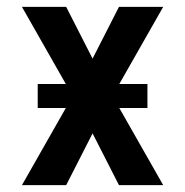

<svg xmlns="http://www.w3.org/2000/svg" viewBox="-20 -540 540 560"><path d="M44 0 172 -225H90V-295H172L44 -520H173L250 -369L327 -520H456L328 -295H410V-225H328L456 0H327L250 -151L173 0Z"/></svg>

Font: Iosevka SS04
Style: Bold
Weight: 700
Monospace: yes
Designer: Belleve Invis
Foundry: Belleve Invis
Version: Version 19.0.0; ttfautohint (v1.8.4)